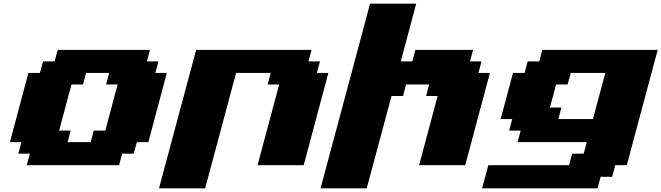

<svg xmlns="http://www.w3.org/2000/svg" viewBox="-20 -895 3582 1040"><path d="M125 0H625L641.6 -62.5H704.1L721.2 -125H783.7Q800.8 -187.5 833.7 -312.5Q866.7 -437.5 883.8 -500H821.3L838.4 -562.5H775.9L792.5 -625H292.5L275.9 -562.5H213.4L196.3 -500H133.8Q117.2 -437.5 83.7 -312.5Q50.3 -187.5 33.7 -125H96.2L79.1 -62.5H141.6ZM471.2 -125H346.2L362.8 -187.5H300.3Q311.5 -229 333.7 -312.3Q356 -395.5 367.2 -437.5H429.7L446.3 -500H571.3L554.7 -437.5H617.2Q606 -396 583.7 -312.5Q561.5 -229 550.3 -187.5H487.8Z M841.3 125H1091.3Q1119.1 20.5 1175 -187.5Q1231 -395.5 1258.8 -500H1446.3L1429.7 -437.5H1492.2L1375 0H1625Q1647 -83 1691.7 -250Q1736.3 -417 1758.8 -500H1696.3L1713.4 -562.5H1650.9L1667.5 -625H1042.5Q1008.8 -500 941.9 -250Q875 0 841.3 125Z M1716.3 125H1966.3Q1988.8 42 2033.7 -124.8Q2078.6 -291.5 2100.6 -375H2163.1L2179.7 -437.5H2304.7L2288.1 -375H2350.6Q2334 -312.5 2300.3 -187.5Q2266.6 -62.5 2250 0H2500Q2522 -83 2566.7 -250Q2611.3 -417 2633.8 -500H2571.3L2588.4 -562.5H2525.9L2542.5 -625H2230L2213.4 -562.5H2150.9L2234.4 -875H1984.4Q1939.9 -708 1850.6 -375Q1761.2 -42 1716.3 125Z M2591.3 125H3216.3L3233.4 62.5H3295.9L3312.5 0H3375Q3402.8 -104 3458.7 -312.3Q3514.6 -520.5 3542.5 -625H2917.5L2900.9 -562.5H2838.4L2821.3 -500H2758.8Q2747.6 -458 2725.3 -375Q2703.1 -292 2691.9 -250H2754.4L2737.8 -187.5H2800.3L2783.7 -125H3158.7L3141.6 -62.5H3079.1L3062.5 0H2625Q2619.6 21 2608.4 62.5Q2597.2 104 2591.3 125ZM3191.9 -250H3004.4L3021 -312.5H2958.5Q2964.4 -333 2975.6 -375Q2986.8 -417 2992.2 -437.5H3054.7L3071.3 -500H3258.8Q3247.6 -458 3225.3 -375Q3203.1 -292 3191.9 -250Z"/></svg>

Font: Faithful 32x
Style: BoldOblique
Weight: 400
Foundry: Faithful Resource Pack
Version: Version 1.0; January 27, 2023